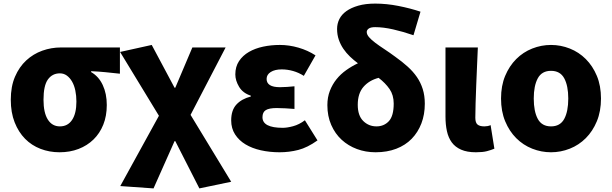

<svg xmlns="http://www.w3.org/2000/svg" viewBox="-20 -833 3402 1068"><path d="M311 14Q255 14 205.5 -5Q156 -24 119.5 -61Q83 -98 61.5 -152.5Q40 -207 40 -278Q40 -352 63.5 -406.5Q87 -461 126 -497Q165 -533 215 -551Q265 -569 319 -569H647V-423Q601 -428 566 -431.5Q531 -435 487 -437V-432Q529 -408 551.5 -360Q574 -312 574 -249Q574 -188 554.5 -139.5Q535 -91 500 -57Q465 -23 417 -4.5Q369 14 311 14ZM313 -130Q357 -130 381 -166Q405 -202 405 -268Q405 -301 399 -329.5Q393 -358 381 -379Q369 -400 352 -412.5Q335 -425 313 -425Q271 -425 246.5 -391Q222 -357 222 -278Q222 -206 246 -168Q270 -130 313 -130Z M649 202 864 -189 648 -544 824 -583 951 -345H955L1050 -569H1235L1040 -194L1266 178L1089 215L955 -48H951L834 215Z M1535 14Q1480 14 1431 3Q1382 -8 1345.5 -30Q1309 -52 1287.5 -85.5Q1266 -119 1266 -163Q1266 -220 1295 -251.5Q1324 -283 1375 -296V-301Q1331 -315 1310 -350Q1289 -385 1289 -419Q1289 -462 1309.5 -493Q1330 -524 1364.5 -544Q1399 -564 1443.5 -573.5Q1488 -583 1537 -583Q1588 -583 1640 -568Q1692 -553 1735 -525L1670 -411Q1642 -429 1610.5 -438Q1579 -447 1547 -447Q1509 -447 1486 -432.5Q1463 -418 1463 -394Q1463 -348 1537 -348Q1555 -348 1576.5 -349.5Q1598 -351 1618 -353V-227Q1593 -229 1567.5 -230.5Q1542 -232 1519 -232Q1477 -232 1458.5 -220.5Q1440 -209 1440 -181Q1440 -122 1553 -122Q1577 -122 1610.5 -131Q1644 -140 1676 -164L1746 -52Q1690 -12 1639.5 1Q1589 14 1535 14Z M2074 -130Q2116 -130 2143 -159Q2170 -188 2170 -257Q2170 -304 2147 -337.5Q2124 -371 2086 -400Q2033 -386 2001.5 -349.5Q1970 -313 1970 -250Q1970 -190 2000.5 -160Q2031 -130 2074 -130ZM2280 -637Q2222 -657 2167 -669.5Q2112 -682 2067 -682Q2042 -682 2031 -674Q2020 -666 2020 -655Q2020 -641 2033 -626Q2046 -611 2068 -594.5Q2090 -578 2119 -559Q2148 -540 2179 -517Q2217 -490 2247.5 -462.5Q2278 -435 2299 -404.5Q2320 -374 2331.5 -337.5Q2343 -301 2343 -256Q2343 -196 2324 -146.5Q2305 -97 2270 -61Q2235 -25 2184 -5.5Q2133 14 2069 14Q2014 14 1965.5 -4Q1917 -22 1880.5 -55.5Q1844 -89 1822.5 -138Q1801 -187 1801 -248Q1801 -292 1815 -328Q1829 -364 1852 -392.5Q1875 -421 1906 -443Q1937 -465 1971 -481Q1948 -498 1927 -518Q1906 -538 1890 -561.5Q1874 -585 1864.5 -612.5Q1855 -640 1855 -672Q1855 -701 1867.5 -726.5Q1880 -752 1906.5 -771Q1933 -790 1973 -801.5Q2013 -813 2067 -813Q2130 -813 2196 -800Q2262 -787 2319 -768Z M2627 14Q2578 14 2545 -0.5Q2512 -15 2493 -41Q2474 -67 2466 -103.5Q2458 -140 2458 -185V-569H2638Q2636 -520 2633.5 -465.5Q2631 -411 2629 -358.5Q2627 -306 2625.5 -259Q2624 -212 2624 -178Q2624 -150 2636.5 -140Q2649 -130 2674 -130Q2681 -130 2691 -131.5Q2701 -133 2709 -137L2730 -6Q2711 2 2688 8Q2665 14 2627 14Z M3045 14Q2991 14 2940.5 -6Q2890 -26 2851.5 -64.5Q2813 -103 2790 -158.5Q2767 -214 2767 -285Q2767 -356 2790 -411Q2813 -466 2851.5 -504.5Q2890 -543 2940.5 -563Q2991 -583 3045 -583Q3099 -583 3149.5 -563Q3200 -543 3238.5 -504.5Q3277 -466 3300 -411Q3323 -356 3323 -285Q3323 -214 3300 -158.5Q3277 -103 3238.5 -64.5Q3200 -26 3149.5 -6Q3099 14 3045 14ZM3045 -130Q3096 -130 3118.5 -171.5Q3141 -213 3141 -285Q3141 -356 3118.5 -397.5Q3096 -439 3045 -439Q2994 -439 2971.5 -397.5Q2949 -356 2949 -285Q2949 -213 2971.5 -171.5Q2994 -130 3045 -130Z"/></svg>

Font: Kinto Sans Black
Style: Regular
Weight: 900
Designer: Authors: Ryoko NISHIZUKA  (kana & ideographs); Paul D. Hunt (Latin, Greek & Cyrillic); Wenlong ZHANG  (bopomofo); Sandol
Foundry: Adobe Systems Incorporated, ookami Inc.
Version: Version 0.001